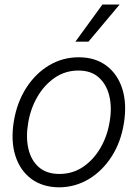

<svg xmlns="http://www.w3.org/2000/svg" viewBox="-20 -802 600 834"><path d="M236.8 11.7Q165 11.2 116 -25.1Q66.9 -61.5 46.6 -126Q26.4 -190.4 40 -274.9Q53.7 -357.4 94 -420.2Q134.3 -482.9 193.1 -518.1Q252 -553.2 321.8 -553.2Q393.6 -553.2 442.4 -516.6Q491.2 -480 511.5 -415.3Q531.7 -350.6 518.1 -266.1Q504.9 -184.1 464.6 -121.6Q424.3 -59.1 365.5 -23.9Q306.6 11.2 236.8 11.7ZM237.8 -46.4Q295.9 -46.4 341.6 -77.6Q387.2 -108.9 417 -160.6Q446.8 -212.4 456.5 -274.9Q466.8 -335.4 454.8 -385.3Q442.9 -435.1 409.4 -465.3Q376 -495.6 320.8 -495.6Q263.2 -495.6 217.3 -463.9Q171.4 -432.1 141.6 -380.1Q111.8 -328.1 102.1 -266.1Q91.8 -206.1 103.3 -156Q114.7 -106 148.4 -76.2Q182.1 -46.4 237.8 -46.4ZM307.6 -621.1 424.8 -782.2H499.5L364.3 -621.1Z"/></svg>

Font: Inter Tight Light
Style: Italic
Weight: 300
Italic angle: -9.39999°
Designer: Rasmus Andersson
Foundry: rsms
Version: Version 3.004